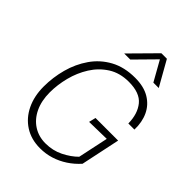

<svg xmlns="http://www.w3.org/2000/svg" viewBox="-266 -1051 1183 1183"><g transform="rotate(45 325.0 -459.5)"><path d="M309 12Q232 12 175 -24.5Q118 -61 87 -125.5Q56 -190 56 -273Q56 -353 77 -430.5Q98 -508 142 -571.5Q186 -635 254.5 -672.5Q323 -710 417 -710Q493 -710 543 -680Q593 -650 617 -598.5Q641 -547 639 -481H586Q585 -564 544 -614.5Q503 -665 407 -665Q329 -665 272.5 -629Q216 -593 179.5 -535Q143 -477 125.5 -408.5Q108 -340 108 -274Q108 -201 134 -146.5Q160 -92 206 -62.5Q252 -33 311 -33Q375 -33 428 -59.5Q481 -86 517 -122L559 -320L408 -317L419 -362H616L562 -106Q529 -69 488.5 -42.5Q448 -16 403 -2Q358 12 309 12ZM263 -768 424 -931H472L564 -768H517L444 -898L316 -768Z"/></g></svg>

Font: Azeret Mono Thin Thin
Style: Italic
Weight: 250
Italic angle: -12°
Version: Version 1.002